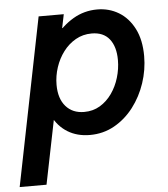

<svg xmlns="http://www.w3.org/2000/svg" viewBox="-82 -576 724 828"><g transform="rotate(-5 279.5 -162.0)"><path d="M-30.3 205.1 115.2 -521H224.1L211.9 -461.9H231L196.3 -419.9L139.2 -132.3L159.2 -70.3H141.6L85.9 205.1ZM291.5 7.8Q236.3 7.8 195.1 -17.6Q153.8 -43 130.9 -89.8Q107.9 -136.7 107.9 -201.7Q107.9 -261.2 127.2 -319.3Q146.5 -377.4 181.6 -424.8Q216.8 -472.2 264.6 -500.5Q312.5 -528.8 369.1 -528.8Q420.4 -528.8 462.2 -503.7Q503.9 -478.5 528.8 -429.9Q553.7 -381.3 553.7 -311Q553.7 -251.5 534.7 -194.6Q515.6 -137.7 480.7 -92Q445.8 -46.4 397.7 -19.3Q349.6 7.8 291.5 7.8ZM275.4 -93.3Q313.5 -93.3 343.8 -111.3Q374 -129.4 395.5 -159.9Q417 -190.4 428.2 -228Q439.5 -265.6 439.5 -303.7Q439.5 -361.8 413.3 -394.8Q387.2 -427.7 336.4 -427.7Q298.3 -427.7 267.1 -409.9Q235.8 -392.1 213.4 -362.3Q190.9 -332.5 178.7 -295.4Q166.5 -258.3 166.5 -220.2Q166.5 -160.6 195.8 -127Q225.1 -93.3 275.4 -93.3Z"/></g></svg>

Font: Reddit Sans SemiBold
Style: Italic
Weight: 600
Italic angle: -11.25°
Designer: Stephen Hutchings
Version: Version 1.013